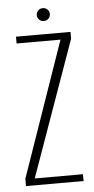

<svg xmlns="http://www.w3.org/2000/svg" viewBox="-51 -726 372 758"><g transform="rotate(-5 134.5 -347.0)"><path d="M21 0V-29L207 -564H33V-591H249V-564L58 -27H249V0ZM148 -643Q137 -643 129.5 -650.5Q122 -658 122 -669Q122 -679 129.5 -686.5Q137 -694 148 -694Q159 -694 166.5 -686.5Q174 -679 174 -669Q174 -658 166.5 -650.5Q159 -643 148 -643Z"/></g></svg>

Font: Alumni Sans ExtraLight
Style: Regular
Weight: 250
Version: Version 1.018